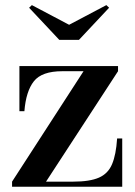

<svg xmlns="http://www.w3.org/2000/svg" viewBox="-20 -712 516 732"><path d="M243.5 -617.5 385.5 -692.5 396 -682.5 281 -560H206L91 -682.5L101.5 -692.5ZM217.5 -440.5Q139.5 -440.5 109.2 -402.2Q79 -364 73 -288H54V-460H430V-440.5L155.5 -19.5H259Q322.5 -19.5 357.2 -34.8Q392 -50 407.2 -86Q422.5 -122 426.5 -184H446V0H26V-19.5L298.5 -440.5Z"/></svg>

Font: Bodoni* 11pt Medium
Style: Regular
Weight: 500
Version: Version 2.3